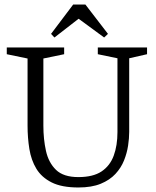

<svg xmlns="http://www.w3.org/2000/svg" viewBox="-20 -820 689 850"><path d="M327 10Q253 10 208.5 -12.5Q164 -35 141 -73Q118 -111 110 -160.5Q102 -210 102 -264V-561L10 -580V-610H264V-580L172 -561V-264Q172 -204 183.5 -152Q195 -100 228 -68Q261 -36 327 -36Q392 -36 429.5 -61Q467 -86 483.5 -131Q500 -176 500 -235V-562L413 -580V-610H631V-580L552 -562V-236Q552 -208 547 -175Q542 -142 529 -109.5Q516 -77 491 -50Q466 -23 426 -6.5Q386 10 327 10ZM221 -654 206 -670 304 -800H358L458 -670L441 -654L328 -737Z"/></svg>

Font: Manuale Light
Style: Regular
Weight: 300
Designer: Eduardo Tunni / Pablo Cosgaya
Foundry: Eduardo Tunni / Pablo Cosgaya
Version: Version 1.002